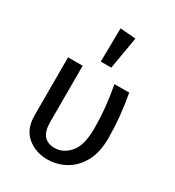

<svg xmlns="http://www.w3.org/2000/svg" viewBox="-194 -921 955 1047"><g transform="rotate(30 283.5 -397.5)"><path d="M265 12Q191 12 138.5 -32Q86 -76 86 -163V-527H178V-171Q178 -62 269 -62Q323 -62 363.5 -109Q404 -156 404 -263Q404 -392 378 -527H471Q497 -386 497 -255Q497 -164 464 -105Q431 -46 378 -17Q325 12 265 12ZM318 -596H252L255 -807L353 -799Z"/></g></svg>

Font: Trujillo
Style: Regular
Weight: 400
Designer: Fira Sans original fonts by bBox Type GmbH, Carrois Corporate GbR, & Edenspiekermann AG / Changes by Cristiano Sobral
Foundry: Fira Sans original fonts by bBox Type GmbH, Carrois Corporate GbR, & Edenspiekermann AG / Changes by Cristiano Sobral
Version: Version 4.301;October 17, 2021;FontCreator 14.0.0.2814 64-bi